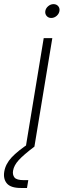

<svg xmlns="http://www.w3.org/2000/svg" viewBox="-105 -724 314 948"><path d="M22.5 0 110.8 -535.6H153.3L64.9 0ZM-2 204.1Q-51.8 204.1 -70.8 181.9Q-89.8 159.7 -84 123.5Q-77.6 85.4 -47.4 53Q-17.1 20.5 43 -19L64.9 0Q11.7 40 -12.2 66.2Q-36.1 92.3 -40.5 118.7Q-43.9 138.7 -33.7 152.1Q-23.4 165.5 13.2 165.5H34.7L28.3 204.1ZM147.9 -635.3Q133.8 -635.3 125.2 -645.3Q116.7 -655.3 118.7 -669.4Q121.1 -683.6 133.1 -693.6Q145 -703.6 159.2 -703.6Q173.8 -703.6 182.4 -693.6Q190.9 -683.6 188.5 -669.4Q186 -655.3 174.3 -645.3Q162.6 -635.3 147.9 -635.3Z"/></svg>

Font: Inter Display Extra Light
Style: Italic
Weight: 200
Italic angle: -9.39999°
Designer: Rasmus Andersson
Foundry: rsms
Version: Version 4.000;git-4fc901f